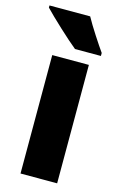

<svg xmlns="http://www.w3.org/2000/svg" viewBox="-133 -816 534 866"><g transform="rotate(15 134.5 -383.0)"><path d="M176 -766H-14V-756C18 -722 109 -637 148 -606H269V-620C247 -651 198 -725 176 -766ZM227 0V-553H56V0Z"/></g></svg>

Font: Noto Sans Thai Looped Condensed Black
Style: Regular
Weight: 900
Width: 3
Designer: Sasikarn Vongin, Ben Mitchell
Foundry: The Fontpad Ltd
Version: Version 1.001